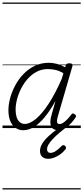

<svg xmlns="http://www.w3.org/2000/svg" viewBox="-20 -1018 662 1526"><path d="M165 17Q130 17 103 -2Q76 -21 61.5 -56.5Q47 -92 47 -141Q47 -188 61 -239.5Q75 -291 102 -341Q129 -391 168 -431Q207 -471 257 -495Q307 -519 368 -519Q400 -519 433.5 -510Q467 -501 498 -483L502 -498Q505 -508 512 -511.5Q519 -515 531 -515Q549 -515 554 -508Q559 -501 555 -490L440 -94Q434 -73 433 -59.5Q432 -46 437 -39Q442 -32 452 -32Q468 -32 484.5 -43.5Q501 -55 517.5 -72.5Q534 -90 547 -108Q553 -116 558.5 -116.5Q564 -117 572 -111Q583 -105 584 -98Q585 -91 581 -85Q569 -66 548 -42Q527 -18 500 -1Q473 16 441 16Q417 16 403.5 7Q390 -2 384.5 -18.5Q379 -35 380.5 -57Q382 -79 390 -105Q398 -132 405.5 -160Q413 -188 421 -216Q376 -135 332.5 -83.5Q289 -32 247.5 -7.5Q206 17 165 17ZM104 -146Q104 -113 112 -87.5Q120 -62 136.5 -47.5Q153 -33 178 -33Q217 -33 265.5 -73Q314 -113 366.5 -193Q419 -273 471 -392L484 -436Q448 -457 417.5 -463Q387 -469 360 -469Q313 -469 273 -448.5Q233 -428 202 -393.5Q171 -359 149 -316.5Q127 -274 115.5 -229.5Q104 -185 104 -146ZM362 244Q332 244 315 227.5Q298 211 298 183Q298 159 309 135.5Q320 112 342.5 87.5Q365 63 398.5 36Q432 9 475 -23L520 -22V-17Q482 12 451.5 38Q421 64 399 87.5Q377 111 365.5 131Q354 151 354 169Q354 181 360.5 189Q367 197 380 197Q401 197 422.5 183Q444 169 470 142Q475 137 482.5 135.5Q490 134 498 142Q504 149 505 155.5Q506 162 500 169Q483 191 459.5 208Q436 225 411.5 234.5Q387 244 362 244ZM0 478H622V488H0ZM0 -20H622V0H0ZM0 -505H622V-500H0ZM0 -998H622V-988H0Z"/></svg>

Font: Playwrite AU SA Guides
Style: Regular
Weight: 400
Designer: Veronika Burian, José Scaglione
Foundry: TypeTogether
Version: Version 1.003